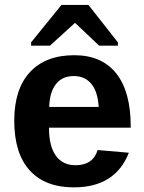

<svg xmlns="http://www.w3.org/2000/svg" viewBox="-20 -767 596 796"><path d="M468.8 -591.3V-577.6H391.1L292 -671.4H290L187 -577.6H108.9V-591.3L234.9 -746.6H346.7ZM286.1 9.8Q167 9.8 103 -60.8Q39.1 -131.3 39.1 -266.6Q39.1 -397.5 104 -467.8Q168.9 -538.1 288.1 -538.1Q401.9 -538.1 461.9 -462.6Q522 -387.2 522 -241.7V-237.8H183.1Q183.1 -160.6 211.7 -121.3Q240.2 -82 293 -82Q365.7 -82 384.8 -145L514.2 -133.8Q458 9.8 286.1 9.8ZM286.1 -451.7Q237.8 -451.7 211.7 -418Q185.5 -384.3 184.1 -323.7H389.2Q385.3 -387.7 358.4 -419.7Q331.5 -451.7 286.1 -451.7Z"/></svg>

Font: TypoPRO Liberation Sans
Style: Bold
Weight: 700
Designer: Steve Matteson
Foundry: Ascender Corporation
Version: Version 2.00.1